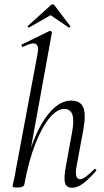

<svg xmlns="http://www.w3.org/2000/svg" viewBox="-20 -870 485 899"><path d="M62 8Q48 8 43.5 6.5Q39 5 39 2Q39 -2 44.5 -25Q50 -48 54 -74L156 -619Q163 -655 148 -664Q133 -673 88 -651Q84 -649 81.5 -655Q79 -661 83 -662L212 -725Q216 -727 220 -723Q224 -719 223 -717L94 -7Q92 8 62 8ZM317 9Q291 9 284.5 -13Q278 -35 288 -89L317 -248Q328 -305 319 -332.5Q310 -360 280 -360Q248 -360 213 -319Q178 -278 146.5 -199Q115 -120 94 -7L82 -8Q103 -125 138 -213Q173 -301 218.5 -350Q264 -399 313 -399Q356 -399 369.5 -368Q383 -337 371 -267L338 -89Q333 -59 337.5 -45Q342 -31 355 -31Q366 -31 383 -43.5Q400 -56 421 -77Q425 -81 429 -77Q433 -73 429 -69Q397 -32 370 -11.5Q343 9 317 9ZM116 -741Q115 -740 111.5 -743Q108 -746 110 -748L217 -845Q221 -850 226.5 -850Q232 -850 235 -845L309 -748Q311 -746 307.5 -742.5Q304 -739 302 -741L217 -799Z"/></svg>

Font: Cormorant
Style: Italic
Weight: 400
Italic angle: -10°
Designer: Christian Thalmann (Catharsis Fonts)
Foundry: Catharsis Fonts
Version: Version 4.000